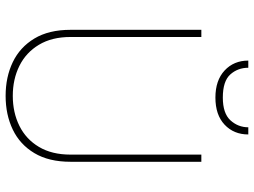

<svg xmlns="http://www.w3.org/2000/svg" viewBox="-134 -790 934 707"><g transform="rotate(90 333.5 -437.0)"><path d="M549.8 -710.9H576.2V-229Q576.2 -149.4 544.4 -96.2Q512.7 -43 457.8 -16.6Q402.8 9.8 333.5 9.8Q264.2 9.8 209.2 -16.6Q154.3 -43 122.3 -96.2Q90.3 -149.4 90.3 -229V-710.9H116.7V-229Q116.7 -160.6 145.3 -113Q173.8 -65.4 222.9 -41Q272 -16.6 333.5 -16.6Q395 -16.6 444.1 -41Q493.2 -65.4 521.5 -113Q549.8 -160.6 549.8 -229ZM449.2 -883.8H475.6Q475.6 -830.6 439.7 -796.6Q403.8 -762.7 339.8 -762.7Q276.4 -762.7 240 -796.6Q203.6 -830.6 203.6 -883.8H230Q230 -845.2 254.6 -817.6Q279.3 -790 339.8 -790Q397.9 -790 423.6 -818.1Q449.2 -846.2 449.2 -883.8Z"/></g></svg>

Font: Vazirmatn RD Thin
Style: Regular
Weight: 100
Designer: Saber Rastikerdar
Foundry: Saber Rastikerdar
Version: Version 32.102